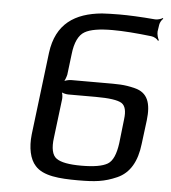

<svg xmlns="http://www.w3.org/2000/svg" viewBox="-50 -707 680 762"><g transform="rotate(5 290.0 -325.5)"><path d="M540 -251C548 -319 534 -361 481 -374C437 -385 414 -384 354 -384H227C218 -384 201 -380 195 -375L197 -373C202 -378 208 -395 210 -404L220 -486C225 -533 240 -564 263 -577C285 -590 322 -596 374 -596C417 -596 469 -592 529 -585C540 -584 553 -576 557 -569L560 -572C556 -578 551 -595 552 -606L556 -633C557 -641 564 -654 570 -658L568 -661C563 -657 547 -652 538 -653C480 -658 432 -660 395 -660C368 -660 345 -659 326 -658C219 -648 145 -601 130 -484L90 -156C84 -102 94 -57 117 -32C149 5 215 10 288 10C356 10 393 6 443 -16C493 -38 520 -86 528 -156L540 -251ZM439 -151C433 -107 421 -79 401 -67C381 -55 346 -49 297 -49C248 -49 215 -55 197 -68C180 -80 173 -108 179 -151L198 -306C199 -315 197 -332 192 -337L190 -335C195 -330 211 -326 220 -326H330C384 -326 418 -321 434 -311C449 -301 454 -280 450 -248L439 -151Z"/></g></svg>

Font: Gamestation Storm Oblique 
Style: Italic
Weight: 400
Designer: Jonas Hecksher
Foundry: Jonas Hecksher, Playtypeª, e-types AS
Version: Version 1.003